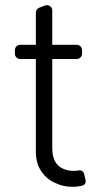

<svg xmlns="http://www.w3.org/2000/svg" viewBox="-20 -720 398 748"><path d="M193.5 -7.8Q160.9 -22.7 140.6 -53.3Q119.7 -83.8 119.7 -128.6V-490.1H58.9Q50.1 -490.1 44 -496.3Q38 -502.5 38 -511V-524.5Q38 -533.4 44 -539.4Q50.1 -545.5 58.9 -545.5H119.7V-670.8Q119.7 -677.6 123.6 -682.9Q127.5 -688.2 133.5 -690.3L155.5 -698.5Q160.5 -699.9 162.6 -699.9Q171.2 -699.9 177.4 -693.9Q183.6 -687.9 183.6 -679V-545.5H278.8Q287.3 -545.5 293.5 -539.4Q299.7 -533.4 299.7 -524.5V-511Q299.7 -502.5 293.5 -496.3Q287.3 -490.1 278.8 -490.1H183.6V-143.5Q183.6 -109.7 195.3 -89.8Q207 -70.3 226.2 -62.5Q245.4 -54.3 266.3 -54.3Q278.1 -54.3 288 -56.1Q294.7 -57.2 300.2 -53.4Q305.8 -49.7 307.5 -43.3L313.6 -17.4Q313.9 -16 313.9 -13.5Q313.9 -7.8 310.5 -3.2Q307.2 1.4 301.5 2.8L294.4 4.6Q280.5 7.8 260.7 7.8Q225.9 7.8 193.5 -7.8Z"/></svg>

Font: DeltaSans Light
Style: Regular
Weight: 300
Designer: Rasmus Andersson
Foundry: rsms
Version: Version 3.012